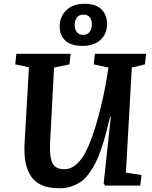

<svg xmlns="http://www.w3.org/2000/svg" viewBox="-20 -986 809 1020"><path d="M296.9 -846.2Q296.9 -896 331.5 -930.9Q366.2 -965.8 430.2 -965.8Q488.8 -965.8 518.8 -936.5Q548.8 -907.2 548.8 -857.9Q548.8 -807.1 514.2 -774.7Q479.5 -742.2 418.9 -742.2Q357.9 -742.2 327.4 -770Q296.9 -797.9 296.9 -846.2ZM377 -853Q377 -830.1 388.4 -815.4Q399.9 -800.8 421.9 -800.8Q444.3 -800.8 456.1 -816.2Q467.8 -831.5 467.8 -856.9Q467.8 -880.4 456.8 -894.3Q445.8 -908.2 423.8 -908.2Q399.9 -908.2 388.4 -892.8Q377 -877.4 377 -853ZM648.9 -68.8 731.9 -56.2 725.1 0H538.1L530.8 -12.2L568.8 -365.2H564.9Q552.2 -312.5 542.2 -274.9Q532.2 -237.3 517.8 -194.8Q503.4 -152.3 489 -123.5Q474.6 -94.7 454.6 -66.7Q434.6 -38.6 411.9 -22.2Q389.2 -5.9 359.6 4.2Q330.1 14.2 294.9 14.2Q238.8 14.2 200.7 -2.9Q162.6 -20 142.1 -53.5Q121.6 -86.9 114.5 -129.9Q107.4 -172.9 110.8 -231L133.8 -628.9L61 -644L66.9 -700.2H355L349.1 -644L267.1 -627L246.1 -230Q242.2 -155.8 257.8 -121.3Q273.4 -86.9 321.8 -86.9Q356 -86.9 384.5 -111.8Q413.1 -136.7 432.1 -172.9Q469.2 -243.7 500.5 -358.9Q531.7 -474.1 546.9 -569.8L556.2 -627L478 -644L483.9 -700.2H755.9L750 -644L680.2 -627Z"/></svg>

Font: Literata Book
Style: Bold Italic
Weight: 700
Italic angle: -3°
Designer: Latin by Veronika Burian and Jose Scaglione. Greek by Irene Vlachou. Cyrillic by Vera Evstafieva
Foundry: TypeTogether
Version: Version 1.003;PS 001.003;hotconv 1.0.88;makeotf.lib2.5.64775